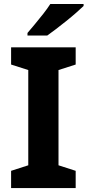

<svg xmlns="http://www.w3.org/2000/svg" viewBox="-20 -954 444 974"><path d="M363.9 0H36.3V-87.4L123.4 -115.5V-598.7L36.3 -626.6V-714H363.9V-626.6L276.8 -598.7V-115.5L363.9 -87.4ZM404 -923.6Q389.5 -909.6 366.4 -889.3Q343.3 -869 316.4 -847.5Q289.5 -826 264.1 -806.5Q238.8 -787 219.5 -773.6H119.4V-786.8Q135.7 -805.8 157.1 -831.5Q178.6 -857.2 199.9 -884.4Q221.1 -911.6 235.2 -933.6H404Z"/></svg>

Font: Noto Sans Meetei Mayek
Style: Regular
Weight: 400
Designer: Monotype Design Team and Neelakash Kshetrimayum
Foundry: Monotype Imaging Inc.
Version: Version 2.002